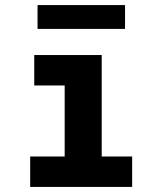

<svg xmlns="http://www.w3.org/2000/svg" viewBox="-20 -737 640 757"><path d="M99 0V-120H235V-400H115V-520H381V-120H501V0ZM128 -623V-717H473V-623Z"/></svg>

Font: Iosevka Heavy Extended
Style: Regular
Weight: 900
Width: 7
Monospace: yes
Designer: Belleve Invis
Foundry: Belleve Invis
Version: Version 32.5.0; ttfautohint (v1.8.4)